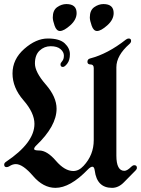

<svg xmlns="http://www.w3.org/2000/svg" viewBox="-39 -906 687 936"><path d="M0 0ZM218.3 -754.9ZM398.9 -820.8Q398.9 -856 420.4 -871.1Q441.9 -886.2 465.3 -886.2Q515.1 -886.2 515.1 -842.3Q515.1 -810.1 484.1 -782.5Q453.1 -754.9 434.1 -754.9Q417 -754.9 408 -780.5Q398.9 -806.2 398.9 -820.8ZM218.3 -820.8Q218.3 -856 239.7 -871.1Q261.2 -886.2 284.7 -886.2Q334.5 -886.2 334.5 -842.3Q334.5 -810.1 303.5 -782.5Q272.5 -754.9 253.4 -754.9Q236.3 -754.9 227.3 -780.5Q218.3 -806.2 218.3 -820.8ZM-18.6 -103.5Q-18.6 -111.3 -9.8 -117.2Q128.9 -210 128.9 -302.2Q128.9 -356 75.4 -417.2Q22 -478.5 22 -547.9Q22 -617.2 79.3 -667.7Q136.7 -718.3 194.1 -718.3Q251.5 -718.3 276.6 -694.6Q301.8 -670.9 301.8 -641.8Q301.8 -612.8 289.1 -596.2Q276.4 -579.6 267.6 -579.6Q255.9 -579.6 255.9 -592.3Q255.9 -598.6 264.2 -607.9Q272.5 -617.2 272.5 -634.8Q272.5 -652.3 256.1 -666.5Q239.7 -680.7 208.3 -680.7Q176.8 -680.7 154.1 -659.4Q131.3 -638.2 131.3 -596.4Q131.3 -554.7 184.1 -494.1Q236.8 -433.6 236.8 -376Q236.8 -291.5 137.7 -196.8Q127.4 -187 127.4 -179.7Q127.4 -172.4 151.9 -172.4Q190.4 -172.4 233.4 -122.3Q276.4 -72.3 318.4 -72.3Q345.2 -72.3 368.2 -97.2Q418 -150.4 418 -222.7V-574.2Q418 -591.8 402.6 -591.8Q387.2 -591.8 387.2 -604.7Q387.2 -617.7 400.4 -621.1Q485.8 -643.1 574.7 -712.9Q581.5 -718.3 588.4 -718.3Q600.1 -718.3 600.1 -706.5Q600.1 -698.7 591.8 -691.4Q528.3 -635.3 528.3 -578.1V-147.5Q528.3 -73.2 567.4 -73.2Q581.1 -73.2 601.6 -93.8Q608.4 -100.6 615.7 -100.6Q628.4 -100.6 628.4 -87.9Q628.4 -81.5 622.6 -75.7L564.9 -17.1Q538.6 9.8 507.3 9.8Q433.6 9.8 422.9 -74.2Q420.4 -93.3 411.4 -93.3Q402.3 -93.3 388.2 -78.6Q302.7 9.8 231.4 9.8Q171.9 9.8 122.1 -48.1Q72.3 -106 38.1 -106Q22.5 -106 6.8 -95.7Q0 -91.3 -6.8 -91.3Q-18.6 -91.3 -18.6 -103.5Z"/></svg>

Font: UnifrakturMaguntia20
Style: Book
Weight: 400
Designer: j. 'mach' wust, Gerrit Ansmann, Georg Duffner, based on a font by Peter Wiegel, original typeface by Carl Albert Fahrenw
Version: Version 2017-03-19